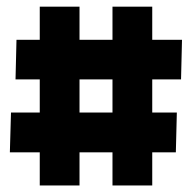

<svg xmlns="http://www.w3.org/2000/svg" viewBox="-20 -650 580 580"><path d="M529.8 -529.8 526.9 -410.2H439.9V-310.1H514.2L511.2 -189.9H439.9V-89.8H319.8V-189.9H220.2V-89.8H100.1V-189.9H9.8L13.2 -310.1H100.1V-410.2H26.9L29.8 -529.8H100.1V-629.9H220.2V-529.8H319.8V-629.9H439.9V-529.8ZM220.2 -410.2V-310.1H319.8V-410.2Z"/></svg>

Font: Mikodacs
Style: Regular
Weight: 400
Designer: gluk (gluksza@wp.pl)
Foundry: gluk (gluksza@wp.pl)
Version: Version 0.28